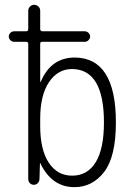

<svg xmlns="http://www.w3.org/2000/svg" viewBox="-20 -770 540 800"><path d="M147.5 -275.4V-245.1Q147.5 -146.5 183.1 -92.3Q218.8 -38.1 280.3 -38.1Q344.7 -38.1 378.9 -94.2Q413.1 -150.4 413.1 -259.8Q413.1 -481.4 280.3 -482.4Q220.7 -482.4 184.1 -427.7Q147.5 -373 147.5 -275.4ZM39.1 -595.7Q30.3 -595.7 23.4 -602.5Q16.6 -609.4 16.6 -618.2Q16.6 -627 23.4 -633.3Q30.3 -639.6 39.1 -639.6H88.9Q97.7 -639.6 97.7 -649.4V-724.6Q97.7 -735.4 105 -742.7Q112.3 -750 122.1 -750Q131.8 -750 139.6 -743.2Q147.5 -736.3 147.5 -724.6V-649.4Q147.5 -640.6 156.2 -639.6H333Q341.8 -639.6 348.6 -633.3Q355.5 -627 355.5 -618.2Q355.5 -609.4 348.6 -602.5Q341.8 -595.7 333 -595.7H156.2Q147.5 -595.7 147.5 -587.9V-429.7Q147.5 -428.7 148.4 -428.7Q150.4 -428.7 150.4 -430.7Q192.4 -529.3 290 -530.3Q462.9 -530.3 462.9 -259.8Q462.9 -117.2 414.1 -53.7Q365.2 9.8 290 9.8Q196.3 9.8 148.4 -88.9Q148.4 -90.8 147.5 -90.8Q146.5 -90.8 146.5 -89.8L144.5 -24.4Q144.5 -14.6 137.7 -7.3Q130.9 0 121.1 0Q111.3 0 104.5 -6.8Q97.7 -13.7 97.7 -24.4V-587.9Q97.7 -595.7 88.9 -595.7Z"/></svg>

Font: Rounded Mgen+ 1m light
Style: Regular
Weight: 200
Designer: [Source Han Sans]
Ryoko NISHIZUKA  (kana & ideographs); Paul D. Hunt (Latin, Greek & Cyrillic); Wenlong ZHANG  (bopomofo
Version: Version 1.059.20150602